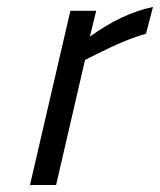

<svg xmlns="http://www.w3.org/2000/svg" viewBox="-20 -531 459 551"><path d="M66 0 182 -500H256L238 -426Q331 -493 419 -511L399 -434Q345 -420 254 -374L224 -359L141 0Z"/></svg>

Font: TitilliumWebItalic
Style: Italic
Weight: 400
Italic angle: -13°
Version: Version 1.001;PS 57.000;hotconv 1.0.70;makeotf.lib2.5.55311